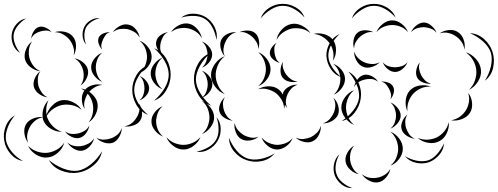

<svg xmlns="http://www.w3.org/2000/svg" viewBox="-101 -722 2567 990"><path d="M343 -493Q327 -510 325 -536Q323 -562 334 -584Q345 -605 367.5 -618Q390 -631 414 -628Q390 -623 370.5 -609.5Q351 -596 342 -579Q334 -562 334 -538.5Q334 -515 343 -493ZM3 -449Q-22 -463 -33.5 -491.5Q-45 -520 -40 -549Q-35 -577 -14.5 -599.5Q6 -622 34 -627Q10 -613 -8 -591Q-26 -569 -30 -547Q-34 -524 -24.5 -497.5Q-15 -471 3 -449ZM481 -556Q493 -575 516 -587.5Q539 -600 561 -595Q583 -591 599.5 -570.5Q616 -550 619 -528Q608 -548 590.5 -558Q573 -568 556 -572Q539 -575 519 -572.5Q499 -570 481 -556ZM60 -523Q61 -541 72 -559.5Q83 -578 100 -583Q116 -588 135.5 -579Q155 -570 165 -556Q151 -565 135.5 -564.5Q120 -564 107 -560Q93 -556 80 -547.5Q67 -539 60 -523ZM181 -556Q204 -564 232 -558Q260 -552 275 -533Q291 -514 291 -485.5Q291 -457 279 -437Q284 -460 276.5 -481.5Q269 -503 257 -518Q244 -533 225 -544.5Q206 -556 181 -556ZM426 -466Q415 -477 408.5 -495Q402 -513 408 -528Q414 -542 432 -549.5Q450 -557 466 -556Q451 -552 443 -540.5Q435 -529 430 -518Q425 -507 422 -493.5Q419 -480 426 -466ZM619 -512Q644 -503 662.5 -479Q681 -455 681 -429Q681 -403 662.5 -379Q644 -355 619 -346Q639 -363 648 -385.5Q657 -408 657 -429Q657 -450 648 -472.5Q639 -495 619 -512ZM107 -355Q82 -357 58.5 -374Q35 -391 28 -415Q22 -440 33 -467Q44 -494 64 -508Q50 -487 48 -464Q46 -441 51 -422Q57 -402 70.5 -383.5Q84 -365 107 -355ZM694 -473Q734 -458 756.5 -419Q779 -380 779 -337Q779 -295 756 -256Q733 -217 693 -203Q725 -230 747 -266.5Q769 -303 769 -337Q769 -371 747.5 -408Q726 -445 694 -473ZM426 -300Q404 -308 386.5 -329.5Q369 -351 369 -375Q369 -399 386.5 -420.5Q404 -442 426 -450Q408 -435 400.5 -414.5Q393 -394 393 -375Q393 -356 400.5 -335.5Q408 -315 426 -300ZM282 -421Q305 -418 326 -401.5Q347 -385 352 -363Q357 -341 345 -317Q333 -293 314 -281Q327 -299 329.5 -319.5Q332 -340 328 -358Q324 -375 313 -393Q302 -411 282 -421ZM145 -220Q123 -222 101.5 -237Q80 -252 74 -273Q68 -294 78.5 -318Q89 -342 107 -355Q95 -337 94 -316.5Q93 -296 97 -279Q102 -263 113.5 -246Q125 -229 145 -220ZM619 -330Q638 -323 653 -304.5Q668 -286 668 -266Q668 -246 652 -228Q636 -210 617 -204Q633 -216 638.5 -233.5Q644 -251 644 -267Q644 -282 639 -299.5Q634 -317 619 -330ZM336 -160Q322 -180 321 -208Q320 -236 334 -255Q326 -261 317 -266Q327 -264 338 -260Q353 -277 378.5 -283.5Q404 -290 426 -284Q405 -282 388 -272Q371 -262 359 -249Q374 -239 385.5 -224Q397 -209 401 -193Q407 -165 393.5 -135.5Q380 -106 356 -91Q373 -113 377.5 -139Q382 -165 377 -187Q371 -216 351 -239Q341 -223 335.5 -202.5Q330 -182 336 -160ZM44 14Q29 -5 25 -32.5Q21 -60 33 -81Q45 -101 70 -111Q95 -121 119 -118Q116 -141 124 -165Q132 -189 149 -205Q140 -186 138 -166.5Q136 -147 139 -130Q147 -156 168.5 -178Q190 -200 216 -205Q245 -210 275 -195.5Q305 -181 320 -155Q298 -174 271 -179.5Q244 -185 221 -181Q199 -177 177 -163Q155 -149 140 -125Q142 -116 146 -108Q155 -87 173.5 -69Q192 -51 218 -43Q191 -41 163 -57Q135 -73 124 -98Q120 -107 119 -117Q96 -113 79.5 -99Q63 -85 54 -69Q44 -52 40 -30.5Q36 -9 44 14ZM615 -188Q628 -171 631 -145Q634 -119 622 -101Q611 -83 586 -75Q561 -67 540 -71Q562 -74 577.5 -86.5Q593 -99 602 -114Q612 -128 616.5 -147.5Q621 -167 615 -188ZM17 108Q-20 102 -46.5 71.5Q-73 41 -79 4Q-86 -33 -71.5 -70.5Q-57 -108 -24 -127Q-49 -98 -62 -62.5Q-75 -27 -70 2Q-64 32 -40 61Q-16 90 17 108ZM360 -76Q357 -55 343 -35.5Q329 -16 309 -11Q289 -6 267 -17Q245 -28 234 -45Q250 -33 268.5 -31.5Q287 -30 303 -34Q319 -38 335 -47.5Q351 -57 360 -76ZM527 -62Q527 -40 514 -17Q501 6 481 14Q460 21 435 13Q410 5 396 -12Q415 -1 435.5 -2Q456 -3 472 -9Q489 -15 504.5 -28Q520 -41 527 -62ZM384 -9Q380 12 362.5 31.5Q345 51 323 55Q301 58 279 44.5Q257 31 246 12Q262 27 282 30.5Q302 34 319 31Q337 28 355 18.5Q373 9 384 -9ZM230 14Q223 43 197.5 65.5Q172 88 143 90Q113 93 84.5 75Q56 57 44 30Q65 51 91 59.5Q117 68 141 66Q164 64 188.5 51.5Q213 39 230 14ZM425 58Q417 101 381 131Q345 161 302 168Q259 175 215.5 158Q172 141 151 103Q184 131 225 147Q266 163 301 158Q335 152 369 124Q403 96 425 58Z M833 -631Q859 -652 895.5 -651.5Q932 -651 961 -633Q990 -614 1006 -581.5Q1022 -549 1015 -516Q1010 -550 994.5 -580Q979 -610 956 -624Q933 -639 899 -640Q865 -641 833 -631ZM781 -556Q794 -578 820.5 -591.5Q847 -605 872 -600Q897 -595 916.5 -572Q936 -549 940 -524Q928 -547 908 -559.5Q888 -572 868 -576Q848 -580 824.5 -576Q801 -572 781 -556ZM737 -441Q721 -451 710.5 -471Q700 -491 705 -509Q709 -528 727.5 -541Q746 -554 765 -556Q748 -548 740 -533Q732 -518 728 -504Q724 -489 725 -472.5Q726 -456 737 -441ZM940 -508Q960 -501 976.5 -481.5Q993 -462 993 -441Q993 -419 976.5 -399.5Q960 -380 940 -373Q956 -387 962.5 -405.5Q969 -424 969 -441Q969 -458 962.5 -476.5Q956 -495 940 -508ZM737 -262Q713 -270 694.5 -293.5Q676 -317 676 -343Q676 -369 694.5 -392.5Q713 -416 737 -425Q717 -408 708.5 -386Q700 -364 700 -343Q700 -323 708.5 -300.5Q717 -278 737 -262ZM662 -130Q624 -144 602.5 -181Q581 -218 581 -258Q581 -298 602.5 -334.5Q624 -371 662 -385Q631 -359 611 -324.5Q591 -290 591 -258Q591 -226 611 -191Q631 -156 662 -130ZM940 -357Q961 -350 977.5 -329.5Q994 -309 994 -287Q994 -266 977.5 -245.5Q961 -225 940 -218Q957 -232 963.5 -251Q970 -270 970 -287Q970 -305 963.5 -324Q957 -343 940 -357ZM940 -202Q965 -193 984 -168Q1003 -143 1003 -116Q1003 -90 984 -65Q965 -40 940 -31Q961 -48 970 -71.5Q979 -95 979 -116Q979 -138 970 -161.5Q961 -185 940 -202ZM740 -18Q717 -26 698.5 -48.5Q680 -71 680 -95Q679 -120 696.5 -142.5Q714 -165 737 -174Q719 -158 711.5 -136.5Q704 -115 704 -96Q704 -76 712.5 -55Q721 -34 740 -18ZM1015 -118Q1036 -94 1037 -59Q1038 -24 1021 4Q1005 32 974.5 49Q944 66 912 60Q944 54 972 38Q1000 22 1013 -1Q1026 -23 1026 -55.5Q1026 -88 1015 -118ZM933 -16Q923 10 898 29.5Q873 49 845 49Q817 49 792 30Q767 11 757 -15Q775 6 799 15.5Q823 25 845 25Q867 25 891 15Q915 5 933 -16Z M1243 -627Q1255 -661 1287 -681.5Q1319 -702 1355 -702Q1391 -703 1424 -684Q1457 -665 1469 -632Q1446 -659 1415 -676Q1384 -693 1355 -692Q1327 -692 1296.5 -673.5Q1266 -655 1243 -627ZM1325 -516Q1329 -544 1350.5 -568Q1372 -592 1400 -598Q1427 -604 1456 -589.5Q1485 -575 1500 -551Q1478 -569 1452 -574Q1426 -579 1404 -575Q1382 -570 1360 -555.5Q1338 -541 1325 -516ZM1134 -556Q1152 -565 1176.5 -564.5Q1201 -564 1216 -550Q1231 -536 1234.5 -511.5Q1238 -487 1230 -469Q1231 -489 1221.5 -505Q1212 -521 1200 -532Q1188 -543 1171 -551Q1154 -559 1134 -556ZM1058 -432Q1043 -448 1037 -473Q1031 -498 1040 -517Q1050 -537 1073 -547.5Q1096 -558 1118 -556Q1097 -551 1083 -537Q1069 -523 1062 -507Q1054 -491 1051.5 -471.5Q1049 -452 1058 -432ZM1516 -547Q1541 -554 1571 -545.5Q1601 -537 1617 -515Q1632 -493 1631.5 -462Q1631 -431 1615 -409Q1622 -435 1616 -459.5Q1610 -484 1597 -501Q1585 -518 1563.5 -531.5Q1542 -545 1516 -547ZM1342 -398Q1326 -401 1310 -413.5Q1294 -426 1291 -442Q1288 -459 1299.5 -476Q1311 -493 1325 -501Q1314 -488 1313.5 -473.5Q1313 -459 1315 -446Q1317 -434 1322.5 -420.5Q1328 -407 1342 -398ZM1230 -453Q1256 -443 1275 -418Q1294 -393 1294 -365Q1294 -338 1275 -312.5Q1256 -287 1230 -278Q1251 -295 1260.5 -319Q1270 -343 1270 -365Q1270 -387 1260.5 -411Q1251 -435 1230 -453ZM988 -177Q948 -191 924 -229.5Q900 -268 899 -311Q898 -354 920.5 -393.5Q943 -433 983 -448Q951 -420 930 -382.5Q909 -345 909 -311Q910 -277 932.5 -240.5Q955 -204 988 -177ZM1058 -237Q1029 -247 1008 -275.5Q987 -304 987 -335Q987 -365 1008 -393.5Q1029 -422 1058 -432Q1034 -413 1022.5 -386Q1011 -359 1011 -335Q1011 -310 1022.5 -283.5Q1034 -257 1058 -237ZM1434 -302Q1415 -296 1391.5 -301Q1368 -306 1356 -322Q1344 -338 1345.5 -362Q1347 -386 1358 -403Q1354 -383 1360 -366Q1366 -349 1375 -337Q1385 -324 1399.5 -313.5Q1414 -303 1434 -302ZM1617 -393Q1641 -385 1659.5 -362.5Q1678 -340 1678 -315Q1678 -290 1660.5 -266.5Q1643 -243 1620 -234Q1638 -251 1646 -272.5Q1654 -294 1654 -314Q1654 -334 1645.5 -355.5Q1637 -377 1617 -393ZM1695 -353Q1731 -334 1748 -294.5Q1765 -255 1759 -215Q1754 -175 1727.5 -141Q1701 -107 1661 -98Q1695 -120 1720 -152Q1745 -184 1750 -216Q1754 -248 1738 -285.5Q1722 -323 1695 -353ZM1230 -262Q1252 -276 1282.5 -277Q1313 -278 1334 -262Q1348 -252 1357 -235Q1358 -241 1360 -247Q1369 -265 1391 -276Q1413 -287 1434 -285Q1414 -279 1401.5 -265.5Q1389 -252 1382 -237Q1375 -222 1373 -203.5Q1371 -185 1380 -166Q1373 -173 1368 -182Q1367 -171 1364 -162Q1363 -188 1350 -209Q1337 -230 1320 -243Q1303 -255 1279.5 -261.5Q1256 -268 1230 -262ZM1099 -100Q1079 -101 1058 -113.5Q1037 -126 1031 -145Q1025 -164 1034 -186Q1043 -208 1059 -221Q1048 -204 1048.5 -186Q1049 -168 1054 -152Q1059 -137 1069.5 -122.5Q1080 -108 1099 -100ZM1618 -218Q1635 -203 1642.5 -177.5Q1650 -152 1642 -131Q1634 -111 1610.5 -98Q1587 -85 1564 -86Q1586 -93 1599.5 -108.5Q1613 -124 1620 -141Q1627 -157 1628 -177.5Q1629 -198 1618 -218ZM1232 -17Q1215 -2 1189 2Q1163 6 1143 -5Q1124 -16 1114.5 -41Q1105 -66 1109 -88Q1113 -66 1126.5 -50.5Q1140 -35 1155 -26Q1171 -17 1191 -13Q1211 -9 1232 -17ZM1553 -74Q1555 -52 1544 -28Q1533 -4 1512 6Q1492 16 1466 9.5Q1440 3 1424 -12Q1445 -3 1465.5 -5.5Q1486 -8 1502 -15Q1518 -23 1533 -37.5Q1548 -52 1553 -74ZM1408 -10Q1399 14 1375.5 31.5Q1352 49 1327 49Q1301 48 1278.5 29.5Q1256 11 1248 -13Q1264 6 1285.5 15Q1307 24 1327 25Q1347 25 1369.5 17Q1392 9 1408 -10ZM1315 69Q1290 100 1249 108.5Q1208 117 1171 104Q1134 92 1107 60Q1080 28 1080 -11Q1094 25 1119.5 55Q1145 85 1175 95Q1204 105 1242.5 97.5Q1281 90 1315 69Z M1713 -627Q1725 -661 1757 -681.5Q1789 -702 1825 -702Q1861 -703 1894 -683.5Q1927 -664 1939 -631Q1916 -658 1885 -675.5Q1854 -693 1825 -692Q1797 -692 1766.5 -673.5Q1736 -655 1713 -627ZM1840 -556Q1849 -580 1872.5 -598.5Q1896 -617 1921 -617Q1947 -617 1970.5 -598.5Q1994 -580 2003 -556Q1986 -576 1964 -584.5Q1942 -593 1921 -593Q1901 -593 1879 -584.5Q1857 -576 1840 -556ZM2019 -556Q2026 -575 2045.5 -590.5Q2065 -606 2086 -606Q2106 -605 2124.5 -588.5Q2143 -572 2150 -553Q2137 -569 2119 -575Q2101 -581 2085 -582Q2068 -582 2050 -576.5Q2032 -571 2019 -556ZM2166 -550Q2185 -564 2213 -567Q2241 -570 2261 -556Q2281 -543 2290 -516.5Q2299 -490 2293 -466Q2291 -490 2277.5 -508Q2264 -526 2248 -536Q2232 -547 2210.5 -552Q2189 -557 2166 -550ZM1725 -472Q1718 -491 1722 -515Q1726 -539 1742 -553Q1757 -566 1781.5 -566Q1806 -566 1824 -556Q1804 -559 1787 -552Q1770 -545 1757 -534Q1745 -524 1735 -508Q1725 -492 1725 -472ZM2322 -551Q2363 -549 2395 -520.5Q2427 -492 2439 -453Q2451 -414 2441.5 -372Q2432 -330 2399 -306Q2421 -340 2430 -379.5Q2439 -419 2430 -450Q2420 -481 2390 -508Q2360 -535 2322 -551ZM1658 -325Q1625 -335 1604.5 -366.5Q1584 -398 1582 -433Q1581 -468 1599.5 -500.5Q1618 -533 1650 -546Q1624 -523 1607.5 -492Q1591 -461 1592 -433Q1593 -405 1611.5 -375.5Q1630 -346 1658 -325ZM1857 -401Q1841 -384 1815.5 -376.5Q1790 -369 1770 -378Q1749 -387 1736.5 -410.5Q1724 -434 1725 -456Q1732 -435 1747 -421Q1762 -407 1779 -400Q1796 -393 1816.5 -392Q1837 -391 1857 -401ZM2301 -452Q2330 -444 2353 -418Q2376 -392 2379 -361Q2382 -331 2363.5 -301.5Q2345 -272 2317 -259Q2339 -280 2348 -307.5Q2357 -335 2355 -359Q2353 -384 2339.5 -409Q2326 -434 2301 -452ZM2000 -401Q1993 -382 1974.5 -366.5Q1956 -351 1936 -351Q1916 -351 1897.5 -366.5Q1879 -382 1873 -401Q1885 -386 1902.5 -380.5Q1920 -375 1936 -375Q1952 -375 1969.5 -380.5Q1987 -386 2000 -401ZM2122 -291Q2103 -288 2081 -296.5Q2059 -305 2050 -322Q2041 -340 2046 -363Q2051 -386 2064 -400Q2057 -382 2060.5 -364.5Q2064 -347 2071 -334Q2078 -320 2090.5 -307.5Q2103 -295 2122 -291ZM1725 -273Q1728 -293 1742 -312Q1756 -331 1776 -336Q1795 -340 1816.5 -329Q1838 -318 1848 -301Q1832 -313 1814 -314.5Q1796 -316 1781 -312Q1765 -309 1749.5 -300Q1734 -291 1725 -273ZM1864 -301Q1880 -303 1899.5 -296.5Q1919 -290 1926 -275Q1934 -261 1928.5 -241.5Q1923 -222 1912 -210Q1918 -225 1914.5 -239Q1911 -253 1905 -264Q1899 -276 1889.5 -287Q1880 -298 1864 -301ZM2000 -148Q1988 -173 1991 -204.5Q1994 -236 2013 -256Q2032 -276 2063 -281Q2094 -286 2120 -275Q2092 -277 2068.5 -266Q2045 -255 2030 -239Q2015 -223 2006 -199Q1997 -175 2000 -148ZM1725 -78Q1699 -88 1679 -114Q1659 -140 1659 -168Q1659 -196 1679 -222Q1699 -248 1725 -257Q1703 -239 1693 -214.5Q1683 -190 1683 -168Q1683 -145 1693 -120.5Q1703 -96 1725 -78ZM2313 -243Q2330 -223 2333 -192.5Q2336 -162 2322 -140Q2308 -118 2279.5 -107.5Q2251 -97 2225 -102Q2251 -106 2270.5 -120.5Q2290 -135 2301 -153Q2312 -170 2316.5 -194Q2321 -218 2313 -243ZM1912 -194Q1932 -186 1948.5 -166.5Q1965 -147 1965 -126Q1965 -105 1948.5 -85.5Q1932 -66 1912 -59Q1928 -72 1934.5 -90.5Q1941 -109 1941 -126Q1941 -143 1934.5 -161.5Q1928 -180 1912 -194ZM2038 -7Q2018 -8 1997 -21.5Q1976 -35 1970 -55Q1964 -74 1974 -97Q1984 -120 2000 -132Q1989 -115 1988.5 -96Q1988 -77 1993 -62Q1998 -46 2008.5 -30.5Q2019 -15 2038 -7ZM2213 -92Q2216 -63 2202 -34Q2188 -5 2162 7Q2137 20 2105 14Q2073 8 2053 -11Q2079 0 2105.5 -2Q2132 -4 2152 -14Q2172 -24 2189 -44Q2206 -64 2213 -92ZM1912 -43Q1938 -33 1957 -8Q1976 17 1976 45Q1976 72 1957 97.5Q1938 123 1912 132Q1933 115 1942.5 91Q1952 67 1952 45Q1952 23 1942.5 -1Q1933 -25 1912 -43ZM2188 17Q2187 50 2163.5 77Q2140 104 2109 115Q2077 125 2042.5 117Q2008 109 1987 83Q2015 100 2047.5 106.5Q2080 113 2106 105Q2131 97 2153 72Q2175 47 2188 17ZM1749 176Q1726 172 1705.5 153.5Q1685 135 1681 112Q1677 88 1691 64Q1705 40 1725 29Q1710 47 1706 68Q1702 89 1705 108Q1708 126 1718.5 145Q1729 164 1749 176ZM1716 248Q1686 249 1661 229.5Q1636 210 1625 182Q1615 154 1621.5 123Q1628 92 1650 73Q1635 98 1630.5 127Q1626 156 1635 178Q1643 201 1665.5 219.5Q1688 238 1716 248ZM1912 148Q1908 171 1890 192.5Q1872 214 1849 218Q1826 222 1801.5 209Q1777 196 1765 176Q1783 191 1804.5 194.5Q1826 198 1845 194Q1863 191 1881.5 180Q1900 169 1912 148Z"/></svg>

Font: Rubik Puddles
Style: Regular
Weight: 400
Designer: Hubert and Fischer, NaN
Foundry: Hubert and Fischer, NaN
Version: Version 2.200